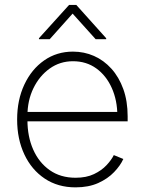

<svg xmlns="http://www.w3.org/2000/svg" viewBox="-20 -768 599 799"><path d="M294.4 11.7Q220.7 11.7 166 -24.9Q111.3 -61.5 81.3 -125.5Q51.3 -189.5 51.3 -270.5Q51.3 -352.1 81.3 -416Q111.3 -480 163.8 -516.6Q216.3 -553.2 283.7 -553.2Q330.1 -553.2 371.1 -535.2Q412.1 -517.1 443.6 -482.2Q475.1 -447.3 493.2 -397.2Q511.2 -347.2 511.2 -283.7V-263.2H79.1V-302.2H487.8L468.3 -286.6Q468.3 -350.1 445.3 -401.6Q422.4 -453.1 380.9 -483.2Q339.4 -513.2 283.7 -513.2Q229.5 -513.2 186.8 -482.7Q144 -452.1 119.1 -400.9Q94.2 -349.6 94.2 -286.1V-268.1Q94.2 -199.7 118.2 -145.5Q142.1 -91.3 187 -59.8Q231.9 -28.3 294.4 -28.3Q339.4 -28.3 371.1 -43.5Q402.8 -58.6 423.3 -80.6Q443.8 -102.5 453.6 -122.6L493.2 -106.4Q481 -79.1 454.8 -51.8Q428.7 -24.4 388.7 -6.3Q348.6 11.7 294.4 11.7ZM377.9 -605 282.2 -711.4 187 -605H142.1V-608.9L267.6 -747.6H297.4L421.9 -608.9V-605Z"/></svg>

Font: Inter Tight ExtraLight
Style: Regular
Weight: 250
Designer: Rasmus Andersson
Foundry: rsms
Version: Version 3.004